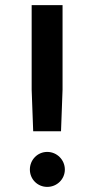

<svg xmlns="http://www.w3.org/2000/svg" viewBox="-20 -720 369 752"><path d="M234 -56C234 -94 203 -125 165 -125C127 -125 97 -94 97 -56C97 -18 127 12 165 12C203 12 234 -18 234 -56ZM104 -700V-369L110 -206H219L225 -369V-700Z"/></svg>

Font: Mint Spirit No2
Style: Bold
Weight: 700
Designer: HARENDAL Hirwen
Foundry: Arkandis Digital Foundry.
Version: Version 1.004;FFEdit